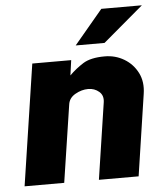

<svg xmlns="http://www.w3.org/2000/svg" viewBox="-52 -769 700 816"><g transform="rotate(-5 298.0 -361.5)"><path d="M20 0 98 -517H264L255 -452.5Q282 -479.5 314.5 -500Q347 -520.5 407 -520.5Q452.5 -520.5 489.8 -498.2Q527 -476 546.8 -437Q566.5 -398 558.5 -347L506.5 0H337L386 -325Q391 -355 371.5 -371.8Q352 -388.5 325 -388.5Q297 -388.5 269.8 -373Q242.5 -357.5 239 -329L189 0ZM410.5 -723H583.5L411.5 -577.5H288.5Z"/></g></svg>

Font: Public Sans ExtraBold
Style: Italic
Weight: 800
Italic angle: -8°
Designer: The Public Sans project authors (U.S. Web Design System). Libre Franklin designed by Pablo Impallari and Rodrigo Fuenzal
Version: Version 1.007; ttfautohint (v1.8.1) -l 8 -r 50 -G 200 -x 14 